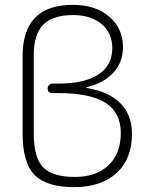

<svg xmlns="http://www.w3.org/2000/svg" viewBox="-20 -760 606 790"><path d="M119 -533V-210Q119 -112 157 -72Q195 -32 288 -32Q376 -32 426.5 -80Q477 -128 477 -213Q477 -297 414 -337Q351 -377 219 -377H195Q176 -377 176 -396Q176 -404 181.5 -410Q187 -416 195 -416H219Q328 -416 385 -453.5Q442 -491 442 -562Q442 -624 398 -661Q354 -698 281 -698Q197 -698 158 -658.5Q119 -619 119 -533ZM285 10Q172 10 122.5 -40Q73 -90 73 -210V-529Q73 -740 279 -740Q373 -740 429.5 -691.5Q486 -643 486 -567Q486 -504 446.5 -461Q407 -418 336 -401Q335 -401 335 -399Q335 -398 337 -398Q428 -383 475.5 -335Q523 -287 523 -210Q523 -106 459.5 -48Q396 10 285 10Z"/></svg>

Font: Rounded Mplus 1c Light
Style: Regular
Weight: 300
Version: Version 1.059.20150529